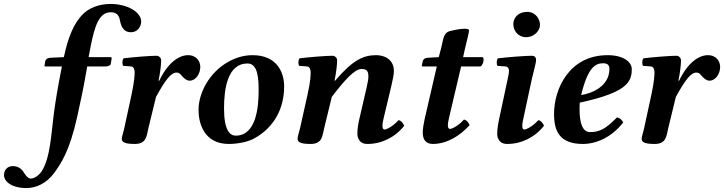

<svg xmlns="http://www.w3.org/2000/svg" viewBox="-122 -718 3662 971"><path d="M191 -382C169 -269 160 -216 150 -141C137 -43 133 79 89 148C76 168 52 185 34 185C21 185 10 172 1 158C-13 133 -34 122 -57 122C-90 122 -102 148 -102 168C-102 195 -70 233 12 233C61 233 113 209 151 158C185 111 230 48 269 -130C286 -208 300 -271 315 -359L319 -382H412C421 -382 436 -386 438 -394C438 -394 443 -423 443 -424C443 -427 441 -429 436 -429H326L337 -486C357 -588 380 -656 438 -656C466 -656 479 -642 484 -618C489 -591 499 -555 540 -555C577 -555 592 -587 592 -609C592 -657 522 -698 437 -698C382 -698 327 -680 291 -640C254 -600 223 -535 201 -429L135 -426C116 -425 109 -417 107 -409C106 -406 103 -386 103 -384C103 -382 106 -382 109 -382Z M667 -228C715 -315 743 -351 771 -351C783 -351 789 -345 796 -336C805 -326 820 -310 837 -310C869 -310 891 -346 891 -380C891 -406 873 -439 829 -439C784 -439 727 -402 683 -309L680 -311C689 -353 693 -394 693 -412C693 -426 682 -436 669 -436C637 -436 550 -429 503 -423C496 -415 495 -394 501 -385L541 -382C555 -381 559 -364 559 -352C559 -341 558 -309 544 -243L507 -72C503 -52 494 -27 494 -17C494 -1 504 10 560 10C621 10 619 -33 629 -72Z M882 -162C882 -98 908 10 1035 10C1076 10 1126 1 1156 -14C1243 -58 1315 -146 1315 -281C1315 -353 1278 -439 1155 -439C1109 -439 1067 -425 1032 -405C938 -353 882 -249 882 -162ZM1011 -170C1011 -270 1029 -397 1130 -397C1183 -397 1186 -318 1186 -260C1186 -177 1174 -32 1070 -32C1041 -32 1011 -58 1011 -170Z M1434 -243 1396 -72C1391 -52 1383 -27 1383 -17C1383 -1 1393 10 1449 10C1510 10 1508 -33 1518 -72L1556 -228C1619 -310 1670 -369 1706 -369C1727 -369 1741 -364 1741 -333C1741 -319 1740 -309 1732 -275L1695 -115C1687 -83 1682 -41 1688 -23C1696 -3 1707 10 1737 10C1807 10 1876 -23 1922 -82C1919 -91 1907 -110 1893 -110C1867 -80 1833 -63 1823 -63C1806 -63 1813 -98 1819 -124L1857 -283C1865 -318 1870 -341 1870 -359C1870 -419 1820 -439 1781 -439C1717 -439 1664 -417 1572 -309L1570 -311C1579 -353 1583 -395 1583 -412C1583 -426 1572 -436 1559 -436C1527 -436 1440 -429 1393 -423C1386 -415 1385 -394 1391 -385L1431 -382C1445 -381 1449 -364 1449 -352C1449 -341 1449 -309 1434 -243Z M2026 -118C2021 -95 2016 -68 2016 -47C2016 -13 2031 10 2067 10C2137 10 2203 -30 2253 -85C2250 -94 2238 -113 2224 -113C2198 -83 2164 -66 2154 -66C2146 -66 2143 -74 2143 -84C2143 -97 2147 -113 2150 -127L2210 -382H2308C2320 -387 2330 -421 2319 -429H2220L2230 -474C2234 -492 2250 -552 2250 -564C2250 -581 2185 -569 2154 -561C2119 -552 2120 -517 2110 -479L2097 -429L2044 -426C2025 -425 2018 -417 2016 -409C2015 -406 2011 -386 2011 -384C2011 -382 2014 -382 2017 -382H2087Z M2568 -320C2577 -360 2589 -398 2589 -415C2589 -429 2581 -436 2568 -436C2536 -436 2443 -429 2396 -423C2389 -415 2388 -394 2394 -385L2434 -382C2446 -381 2452 -372 2452 -362C2452 -353 2452 -347 2446 -321L2402 -115C2395 -83 2389 -41 2395 -23C2403 -3 2414 10 2444 10C2514 10 2583 -23 2629 -82C2626 -91 2614 -110 2600 -110C2574 -80 2540 -63 2530 -63C2513 -63 2520 -98 2526 -124ZM2474 -596C2474 -563 2498 -530 2538 -530C2583 -530 2609 -566 2609 -592C2609 -622 2586 -658 2544 -658C2497 -658 2474 -626 2474 -596Z M2810 -199C2936 -226 3008 -255 3042 -288C3073 -317 3073 -351 3073 -369C3073 -404 3032 -439 2951 -439C2757 -439 2680 -269 2680 -142C2680 -57 2706 10 2826 10C2893 10 2971 -23 3030 -99C3025 -110 3010 -124 2998 -124C2941 -66 2910 -50 2862 -50C2823 -50 2809 -98 2809 -165C2809 -170 2809 -191 2810 -199ZM2960 -370C2960 -280 2870 -246 2817 -237C2851 -378 2889 -398 2928 -398C2949 -398 2960 -390 2960 -370Z M3296 -228C3344 -315 3372 -351 3400 -351C3412 -351 3418 -345 3425 -336C3434 -326 3449 -310 3466 -310C3498 -310 3520 -346 3520 -380C3520 -406 3502 -439 3458 -439C3413 -439 3356 -402 3312 -309L3309 -311C3318 -353 3322 -394 3322 -412C3322 -426 3311 -436 3298 -436C3266 -436 3179 -429 3132 -423C3125 -415 3124 -394 3130 -385L3170 -382C3184 -381 3188 -364 3188 -352C3188 -341 3187 -309 3173 -243L3136 -72C3132 -52 3123 -27 3123 -17C3123 -1 3133 10 3189 10C3250 10 3248 -33 3258 -72Z"/></svg>

Font: Libertinus Serif
Style: Bold Italic
Weight: 700
Italic angle: -12°
Designer: Philipp H. Poll, Khaled Hosny
Foundry: Caleb Maclennan
Version: Version 7.050;RELEASE